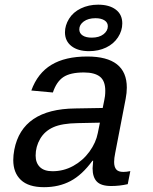

<svg xmlns="http://www.w3.org/2000/svg" viewBox="-20 -775 640 805"><path d="M497.1 -54.2Q510.3 -54.2 526.4 -57.6L515.6 -2.9Q481.4 4.9 446.3 4.9Q403.8 4.9 386 -13.7Q368.2 -32.2 368.2 -69.3L370.6 -101.1H367.7Q324.2 -41.5 275.6 -15.9Q227.1 9.8 164.6 9.8Q99.6 9.8 67.6 -20.5Q35.6 -50.8 35.6 -104Q35.6 -124 40 -147.5Q73.2 -317.9 295.4 -320.3L410.6 -322.3Q418.9 -361.8 420.2 -372.3Q421.4 -382.8 421.4 -394.5Q421.4 -436 398.9 -453.6Q376.5 -471.2 331.5 -471.2Q274.9 -471.2 245.8 -451.9Q216.8 -432.6 201.7 -387.2L111.3 -395.5Q137.7 -468.3 195.6 -503.2Q253.4 -538.1 345.7 -538.1Q511.7 -538.1 511.7 -407.7Q511.7 -385.7 506.8 -360.4L462.9 -132.8Q458.5 -111.8 458.5 -95.7Q458.5 -75.2 467.3 -64.7Q476.1 -54.2 497.1 -54.2ZM200.2 -57.1Q246.6 -57.1 287.1 -79.3Q327.6 -101.6 355 -139.2Q382.3 -176.8 390.1 -217.3L398.9 -260.7L305.7 -258.8Q239.7 -257.8 203.4 -241.5Q167 -225.1 148.2 -192.6Q129.4 -160.2 129.4 -122.6Q129.4 -92.3 147.2 -74.7Q165 -57.1 200.2 -57.1ZM353.5 -560.5Q306.6 -560.5 279.5 -581.8Q252.4 -603 252.4 -639.6Q252.4 -668.5 269.5 -696.3Q286.6 -724.1 319.1 -739.7Q351.6 -755.4 391.6 -755.4Q438 -755.4 465.3 -734.9Q492.7 -714.4 492.7 -676.8Q492.7 -646 474.6 -618.4Q456.5 -590.8 424.8 -575.7Q393.1 -560.5 353.5 -560.5ZM432.1 -665Q432.1 -680.7 418 -689.7Q403.8 -698.7 380.4 -698.7Q350.1 -698.7 331.3 -685.1Q312.5 -671.4 312.5 -651.9Q312.5 -635.7 326.2 -626.5Q339.8 -617.2 364.7 -617.2Q395.5 -617.2 413.8 -631.3Q432.1 -645.5 432.1 -665Z"/></svg>

Font: Cousine
Style: Italic
Weight: 400
Italic angle: -12°
Monospace: yes
Designer: Steve Matteson
Foundry: Monotype Imaging Inc.
Version: Version 1.21